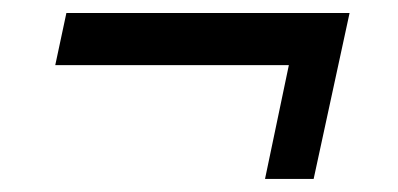

<svg xmlns="http://www.w3.org/2000/svg" viewBox="-20 -395 611 295"><path d="M517.1 -375 461.9 -120.1H387.2L423.8 -294.9H64.9L82 -375Z"/></svg>

Font: Rawline Medium
Style: Italic
Weight: 500
Italic angle: -12°
Designer: Matt McInerney, Pablo Impallari, Rodrigo Fuenzalida
Foundry: Matt McInerney, Pablo Impallari, Rodrigo Fuenzalida
Version: Version 4.020;PS 004.020;hotconv 1.0.88;makeotf.lib2.5.64775